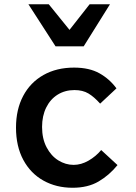

<svg xmlns="http://www.w3.org/2000/svg" viewBox="-20 -877 640 906"><path d="M55.5 -275Q55.5 -360 89.2 -424Q123 -488 185 -523Q247 -558 329.5 -558Q401.5 -558 449.5 -531Q497.5 -504 529.5 -460L452.5 -388Q424.5 -419.5 397.5 -435.8Q370.5 -452 331.5 -452Q287 -452 252.2 -430.5Q217.5 -409 198 -369.5Q178.5 -330 178.5 -278Q178.5 -222.5 199.8 -182Q221 -141.5 255.2 -120.2Q289.5 -99 327.5 -99Q363 -99 397.8 -119Q432.5 -139 457.5 -169L534.5 -98Q496 -50.5 445.5 -20.8Q395 9 322.5 9Q245.5 9 185 -24.8Q124.5 -58.5 90 -122.5Q55.5 -186.5 55.5 -275ZM114 -857H210L308 -736L403 -857H499L375 -658.5H242Z"/></svg>

Font: JuliaMono
Style: Bold
Weight: 700
Monospace: yes
Designer: cormullion
Foundry: corm
Version: Version 0.055; ttfautohint (v1.8.4)